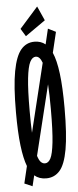

<svg xmlns="http://www.w3.org/2000/svg" viewBox="-57 -820 365 893"><g transform="rotate(-5 125.0 -373.5)"><path d="M58 42 21 26 40 -54Q26 -90 18.5 -152Q11 -214 11 -308Q11 -429 24 -498.5Q37 -568 62 -597.5Q87 -627 125 -627Q155 -627 176 -610L193 -682L229 -664L206 -568Q222 -532 230 -468.5Q238 -405 238 -308Q238 -184 225.5 -114.5Q213 -45 188 -17Q163 11 125 11Q92 11 70 -8ZM75 -308Q75 -249 77 -206L155 -526Q144 -557 125 -557Q109 -557 98 -535.5Q87 -514 81 -460Q75 -406 75 -308ZM125 -59Q141 -59 151.5 -79Q162 -99 168 -152.5Q174 -206 174 -308Q174 -376 171 -424L91 -97Q98 -75 106.5 -67Q115 -59 125 -59ZM88 -656 66 -692 152 -789 182 -722Z"/></g></svg>

Font: Inconsolata UltraCondensed SemiBold
Style: Regular
Weight: 600
Width: 1
Monospace: yes
Designer: Raph Levien, Cyreal, Brenton Simpson
Foundry: Raph Levien, Cyreal, Google
Version: Version 3.001; ttfautohint (v1.8.2.53-6de2)